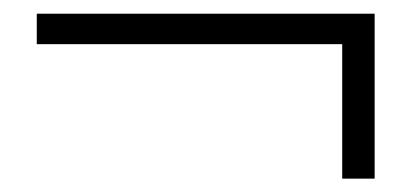

<svg xmlns="http://www.w3.org/2000/svg" viewBox="-20 -444 612 283"><path d="M34.2 -423.8H532.2V-180.7H484.4V-378.9H34.2Z"/></svg>

Font: GenYoMin JP Light
Style: Regular
Weight: 300
Version: Version 1.001;PS 1;hotconv 16.6.51;makeotf.lib2.5.65220 DEVE